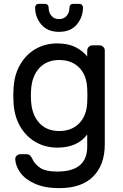

<svg xmlns="http://www.w3.org/2000/svg" viewBox="-20 -755 638 995"><path d="M432 -462V-493Q432 -504 440 -512Q448 -520 459 -520H496Q507 -520 515 -512Q523 -504 523 -493V-7Q523 99 463 159.5Q403 220 287 220Q212 220 161 197Q110 174 85.5 140Q61 106 59 71Q58 60 66.5 52Q75 44 86 44H116Q128 44 135 50Q142 56 149 71Q159 94 187 114Q215 134 277 134Q432 134 432 5V-58Q381 10 277 10Q215 10 164.5 -19Q114 -48 83.5 -101.5Q53 -155 50 -227L49 -260L50 -293Q53 -365 83.5 -418.5Q114 -472 164 -501Q214 -530 277 -530Q333 -530 371.5 -510.5Q410 -491 432 -462ZM141 -288 140 -260 141 -232Q145 -160 183.5 -118Q222 -76 287 -76Q351 -76 390 -115.5Q429 -155 432 -224Q433 -234 433 -260Q433 -286 432 -296Q429 -366 390 -405Q351 -444 287 -444Q222 -444 183.5 -402Q145 -360 141 -288ZM181 -735H213Q222 -735 227 -729.5Q232 -724 232 -716Q232 -690 246.5 -673Q261 -656 286 -656Q311 -656 325.5 -673Q340 -690 340 -716Q340 -724 345 -729.5Q350 -735 359 -735H391Q400 -735 405 -729.5Q410 -724 410 -716Q410 -666 378 -628Q346 -590 286 -590Q226 -590 194 -628Q162 -666 162 -716Q162 -724 167 -729.5Q172 -735 181 -735Z"/></svg>

Font: Rubik
Style: Regular
Weight: 400
Designer: Hubert & Fischer
Foundry: Hubert & Fischer
Version: Version 1.100